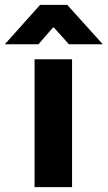

<svg xmlns="http://www.w3.org/2000/svg" viewBox="-73 -774 445 794"><path d="M70 -529H225V0H70ZM93 -754H205L352 -591H212L150 -660H146L86 -591H-53Z"/></svg>

Font: Be Vietnam ExtraBold
Style: Regular
Weight: 800
Designer: Gabriel Lam
Foundry: TypeRant
Version: Version 4.000